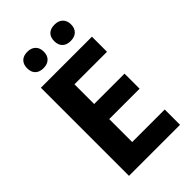

<svg xmlns="http://www.w3.org/2000/svg" viewBox="-270 -1007 1100 1100"><g transform="rotate(-45 280.0 -457.5)"><path d="M503.4 0H89.8V-713.9H503.4V-591.8H239.7V-432.1H485.8V-310.1H239.7V-124H503.4ZM332.5 -848.1Q332.5 -880.4 350.3 -897.5Q368.2 -914.6 400.4 -914.6Q432.6 -914.6 450.7 -896.7Q468.8 -878.9 468.8 -848.1Q468.8 -817.4 450.7 -799.8Q432.6 -782.2 400.4 -782.2Q368.2 -782.2 350.3 -799.6Q332.5 -816.9 332.5 -848.1ZM112.8 -848.1Q112.8 -879.9 130.6 -897.2Q148.4 -914.6 180.2 -914.6Q211.9 -914.6 230 -897Q248 -879.4 248 -848.1Q248 -817.4 230 -799.8Q211.9 -782.2 180.2 -782.2Q148.4 -782.2 130.6 -799.3Q112.8 -816.4 112.8 -848.1Z"/></g></svg>

Font: Viking Open Sans
Style: Bold
Weight: 700
Foundry: Ascender Corporation
Version: Version 2.001